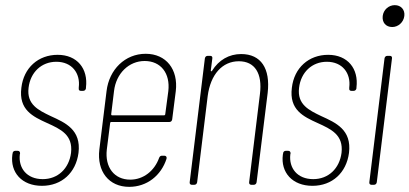

<svg xmlns="http://www.w3.org/2000/svg" viewBox="-20 -718 1591 746"><path d="M143 4C220 4 275 -47 285 -124C296 -214 234 -241 177 -267C129 -290 83 -312 91 -377C98 -437 141 -478 199 -478C259 -478 293 -434 286 -378V-375C285 -369 288 -365 294 -365H303C309 -365 313 -369 314 -375V-378C323 -451 280 -505 204 -505C129 -505 72 -455 63 -377C52 -291 108 -265 163 -240C216 -216 264 -194 256 -124C248 -63 205 -22 146 -22C84 -22 51 -65 57 -118L58 -122C58 -128 55 -132 49 -132H39C34 -132 29 -128 29 -122L28 -117C19 -48 65 4 143 4Z M649 -254 663 -364C673 -448 626 -509 546 -509C466 -509 404 -448 394 -364L366 -137C356 -52 403 8 482 8C551 8 606 -36 627 -101C629 -108 625 -113 619 -113H609C604 -113 600 -110 598 -104C580 -54 537 -20 486 -20C424 -20 387 -68 395 -137L408 -240C408 -242 410 -244 412 -244H638C644 -244 648 -248 649 -254ZM542 -481C605 -481 642 -433 634 -364L622 -274C622 -272 620 -270 618 -270H415C413 -270 412 -272 412 -274L423 -364C431 -433 481 -481 542 -481Z M917 -508C870 -508 830 -485 804 -443C802 -440 799 -440 799 -444L805 -491C806 -497 803 -501 797 -501H787C781 -501 777 -497 776 -491L717 -10C716 -4 720 0 725 0H735C741 0 745 -4 746 -10L787 -345C798 -429 844 -480 908 -480C970 -480 1000 -433 990 -353L948 -10C947 -4 951 0 956 0H966C972 0 976 -4 977 -10L1020 -357C1031 -452 994 -508 917 -508Z M1194 4C1271 4 1326 -47 1336 -124C1347 -214 1285 -241 1228 -267C1180 -290 1134 -312 1142 -377C1149 -437 1192 -478 1250 -478C1310 -478 1344 -434 1337 -378V-375C1336 -369 1339 -365 1345 -365H1354C1360 -365 1364 -369 1365 -375V-378C1374 -451 1331 -505 1255 -505C1180 -505 1123 -455 1114 -377C1103 -291 1159 -265 1214 -240C1267 -216 1315 -194 1307 -124C1299 -63 1256 -22 1197 -22C1135 -22 1102 -65 1108 -118L1109 -122C1109 -128 1106 -132 1100 -132H1090C1085 -132 1080 -128 1080 -122L1079 -117C1070 -48 1116 4 1194 4Z M1504 -613C1527 -613 1548 -631 1551 -656C1554 -680 1538 -698 1514 -698C1490 -698 1470 -680 1467 -656C1464 -631 1479 -613 1504 -613ZM1423 0H1433C1439 0 1443 -4 1444 -10L1503 -491C1504 -497 1501 -501 1495 -501H1485C1479 -501 1475 -497 1474 -491L1415 -10C1414 -4 1418 0 1423 0Z"/></svg>

Font: Barlow Condensed Thin
Style: Italic
Weight: 250
Width: 3
Italic angle: -7°
Designer: Jeremy Tribby
Foundry: Tribby Type
Version: Version 1.422;hotconv 1.0.109;makeotfexe 2.5.65596